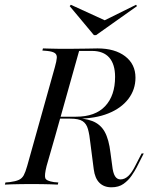

<svg xmlns="http://www.w3.org/2000/svg" viewBox="-43 -774 622 805"><path d="M105.6 -201.6 187.1 -492.7Q194.4 -518.5 195.2 -531.9Q196 -545.2 186.7 -551.6Q177.4 -558.1 154.8 -560.5L134.7 -562.1L137.1 -571Q149.2 -571 166.5 -570.2Q183.9 -569.4 205.2 -569.4Q226.6 -569.4 250.8 -569.4H254Q291.1 -569.4 321.8 -570.2Q352.4 -571 366.1 -571Q438.7 -571 481.9 -537.9Q525 -504.8 525 -448.4Q525 -398.4 495.2 -359.3Q465.3 -320.2 410.9 -298.4Q356.5 -276.6 282.3 -276.6H201.6L203.2 -284.7H275.8Q356.5 -284.7 398 -329Q439.5 -373.4 439.5 -451.6Q439.5 -504.8 414.9 -532.7Q390.3 -560.5 342.7 -560.5H288.7L187.9 -201.6ZM424.2 11.3Q392.7 11.3 373.8 -7.7Q354.8 -26.6 350 -64.5L336.3 -171Q332.3 -209.7 325.8 -232.7Q319.4 -255.6 303.2 -266.1Q287.1 -276.6 250.8 -276.6L252.4 -279.8Q309.7 -279.8 344 -266.5Q378.2 -253.2 396 -221.4Q413.7 -189.5 420.2 -133.1L427.4 -79.8Q430.6 -49.2 439.1 -35.5Q447.6 -21.8 462.1 -21.8Q479.8 -21.8 495.2 -36.3Q510.5 -50.8 525 -80.6L550.8 -130.6H559.7L529.8 -71.8Q521.8 -56.5 508.5 -37.1Q495.2 -17.7 475 -3.2Q454.8 11.3 424.2 11.3ZM90.3 -2.4Q66.1 -2.4 44.8 -2Q23.4 -1.6 6.5 -1.2Q-10.5 -0.8 -22.6 0L-20.2 -8.9L-1.6 -10.5Q22.6 -13.7 35.9 -19.8Q49.2 -25.8 56.5 -39.1Q63.7 -52.4 71 -78.2L105.6 -201.6H187.9L152.4 -78.2Q142.7 -39.5 146.8 -27.4Q150.8 -15.3 183.1 -10.5L201.6 -8.9L199.2 0Q187.9 -0.8 171 -1.2Q154 -1.6 133.9 -2Q113.7 -2.4 88.7 -2.4H90.3ZM527.4 -754 531.5 -748.4 359.7 -626.6H350.8L249.2 -748.4L254 -754L408.9 -683.1L372.6 -677.4Z"/></svg>

Font: Playfair 144pt SemiCondensed
Style: Italic
Weight: 400
Width: 4
Italic angle: -15.6°
Designer: Claus Eggers Sørensen
Foundry: Claus Eggers Sørensen
Version: Version 2.203